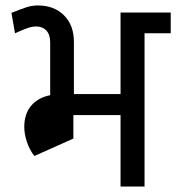

<svg xmlns="http://www.w3.org/2000/svg" viewBox="-20 -684 646 704"><path d="M606 -562H510V0H422V-262H249V-176L191 -150L106 -112Q88 -135 78.5 -164Q69 -193 69 -219Q69 -266 94 -296Q119 -326 164 -335V-529Q164 -557 150 -572Q136 -587 112 -587Q99 -587 82.5 -581.5Q66 -576 35 -562L22 -637Q60 -652 79 -658Q98 -664 119 -664Q178 -664 214.5 -628Q251 -592 251 -530V-339H422V-638H606Z"/></svg>

Font: Akshar
Style: Regular
Weight: 400
Designer: Tall Chai
Foundry: Tall Chai
Version: Version 1.000